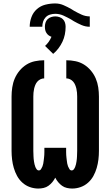

<svg xmlns="http://www.w3.org/2000/svg" viewBox="-20 -1084 640 1112"><path d="M202 8Q177 8 153 -0.5Q129 -9 110 -26Q91 -43 79 -65Q67 -87 60 -111Q53 -135 50 -160Q47 -185 47 -210V-525Q47 -551 51 -578Q55 -605 65.5 -629.5Q76 -654 93.5 -675Q111 -696 133.5 -710Q156 -724 182.5 -729.5Q209 -735 236 -735V-630Q225 -630 214.5 -625Q204 -620 196.5 -611.5Q189 -603 184.5 -592Q180 -581 177.5 -570Q175 -559 174 -547.5Q173 -536 173 -525V-210Q173 -203 173.5 -195Q174 -187 174 -179Q174 -171 175 -163.5Q176 -156 177 -148Q178 -140 180 -132.5Q182 -125 184.5 -118Q187 -111 192 -104Q197 -97 205 -97Q213 -97 218 -105Q223 -113 226 -120.5Q229 -128 230.5 -136.5Q232 -145 233 -153.5Q234 -162 235 -170Q236 -178 236.5 -186.5Q237 -195 237 -203.5Q237 -212 237 -221V-228H363V-221Q363 -212 363 -203.5Q363 -195 363.5 -186.5Q364 -178 365 -170Q366 -162 367 -153.5Q368 -145 369.5 -136.5Q371 -128 374 -120.5Q377 -113 382 -105Q387 -97 395 -97Q403 -97 408 -104Q413 -111 415.5 -118Q418 -125 420 -132.5Q422 -140 423 -148Q424 -156 425 -163.5Q426 -171 426 -179Q426 -187 426.5 -195Q427 -203 427 -210V-525Q427 -536 426 -547.5Q425 -559 422.5 -570Q420 -581 415.5 -592Q411 -603 403.5 -611.5Q396 -620 385.5 -625Q375 -630 364 -630V-735Q391 -735 417.5 -729.5Q444 -724 466.5 -710Q489 -696 506.5 -675Q524 -654 534.5 -629.5Q545 -605 549 -578Q553 -551 553 -525V-210Q553 -185 550 -160Q547 -135 540 -111Q533 -87 521 -65Q509 -43 490 -26Q471 -9 447 -0.5Q423 8 398 8Q383 8 367.5 4.5Q352 1 339.5 -8Q327 -17 317 -29Q307 -41 300 -55Q293 -41 283 -29Q273 -17 260.5 -8Q248 1 232.5 4.5Q217 8 202 8ZM152 -929Q152 -957 162 -984.5Q172 -1012 193.5 -1031Q215 -1050 243 -1057Q271 -1064 300 -1064Q325 -1064 348 -1054Q371 -1044 392 -1032L408 -1022Q429 -1010 452 -999.5Q475 -989 500 -989V-929Q475 -929 452 -939Q429 -949 408 -961L392 -971Q371 -983 348 -993.5Q325 -1004 300 -1004Q285 -1004 270 -999.5Q255 -995 244.5 -984Q234 -973 229.5 -958.5Q225 -944 225 -929ZM288 -772 241 -818Q253 -829 262.5 -842.5Q272 -856 278 -871Q269 -874 261.5 -879.5Q254 -885 249 -893Q244 -901 242 -910Q240 -919 240 -929Q240 -941 243.5 -952.5Q247 -964 255.5 -972.5Q264 -981 276 -985Q288 -989 300 -989Q312 -989 324 -985Q336 -981 344.5 -972.5Q353 -964 356.5 -952.5Q360 -941 360 -929Q360 -906 355.5 -884Q351 -862 341.5 -842Q332 -822 318.5 -804Q305 -786 288 -772Z"/></svg>

Font: Iosevka Custom XBdEx
Style: Regular
Weight: 800
Width: 7
Monospace: yes
Designer: Belleve Invis
Foundry: Belleve Invis
Version: Version 11.2.4; ttfautohint (v1.8.4)